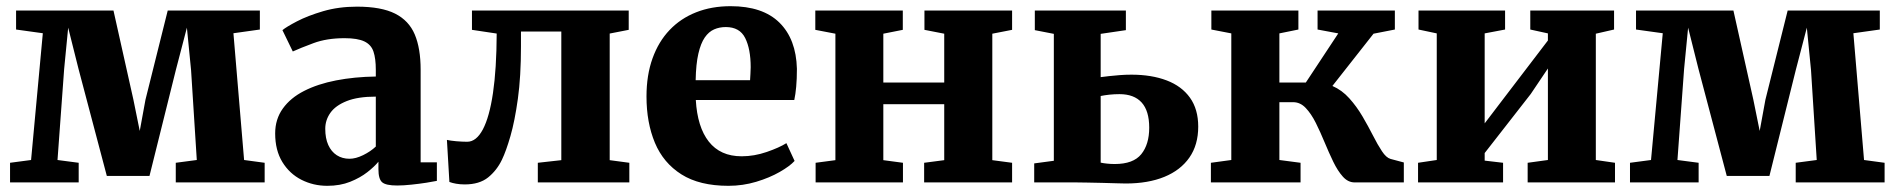

<svg xmlns="http://www.w3.org/2000/svg" viewBox="-20 -590 6128 621"><path d="M12.5 0V-63.5L80.5 -72.5L118.5 -482.5L32 -494.5V-556H347L411.5 -267.5L432 -166.5L450.5 -267.5L522.5 -556H820.5V-494.5L735 -482.5L769.5 -72.5L836 -63.5V0H548.5V-63.5L616.5 -72.5L598 -363L584.5 -500.5L549 -364.5L463.5 -21H325.5L234 -367L200.5 -500.5L187.5 -367L166 -72.5L234.5 -63.5V0Z M1038.5 11Q993.5 11 955 -8.5Q916.5 -28 893.2 -66Q870 -104 870 -158.5Q870 -204.5 894.8 -239Q919.5 -273.5 963.8 -296Q1008 -318.5 1067.2 -330Q1126.5 -341.5 1195.5 -342.5V-364.5Q1195.5 -400.5 1188 -423Q1180.5 -445.5 1158.5 -456Q1136.5 -466.5 1094.5 -466.5Q1037 -466.5 994 -450.5Q951 -434.5 927 -423.5L893.5 -492.5Q906 -503 940.5 -521Q975 -539 1025.2 -553.8Q1075.5 -568.5 1134.5 -568.5Q1213 -568.5 1257.8 -546Q1302.5 -523.5 1321.5 -478.5Q1340.5 -433.5 1340.5 -364.5V-65H1393V-5Q1381.5 -2.5 1359 1Q1336.5 4.5 1310.8 7.2Q1285 10 1264.5 10Q1228 10 1216 -0.5Q1204 -11 1204 -42.5V-67Q1191.5 -51.5 1168.2 -33.2Q1145 -15 1112.5 -2Q1080 11 1038.5 11ZM1110.5 -76.5Q1130.5 -76.5 1154.5 -88.2Q1178.5 -100 1195.5 -116V-277.5Q1137.5 -277.5 1101.2 -263Q1065 -248.5 1048.5 -225Q1032 -201.5 1032 -173.5Q1032 -142.5 1041.8 -121Q1051.5 -99.5 1069.2 -88Q1087 -76.5 1110.5 -76.5Z M1483 6.5Q1468 6.5 1455.2 4.2Q1442.5 2 1433.5 -1.5L1425.5 -137.5Q1436 -135 1455.8 -133.2Q1475.5 -131.5 1491 -131.5Q1520.5 -131.5 1541.8 -171.5Q1563 -211.5 1574.5 -289.2Q1586 -367 1586.5 -481.5L1506.5 -493.5V-556H2013.5V-493.5L1952 -481.5V-72L2015.5 -63.5V0H1719.5V-63.5L1795.5 -72V-488H1665V-440Q1665 -342.5 1655 -270.5Q1645 -198.5 1631 -150Q1617 -101.5 1603.5 -73.5Q1587 -39 1558.8 -16.2Q1530.5 6.5 1483 6.5Z M2336 11Q2242.5 11 2184 -26Q2125.5 -63 2098.2 -128.2Q2071 -193.5 2071 -278Q2071 -347 2090.5 -401.2Q2110 -455.5 2145.8 -493Q2181.5 -530.5 2231.5 -550.2Q2281.5 -570 2343 -570Q2447 -570 2501 -516.8Q2555 -463.5 2557.5 -367.5Q2557.5 -334 2555.2 -309.5Q2553 -285 2549 -266.5H2230.5Q2233 -223 2243.5 -189.2Q2254 -155.5 2272.5 -132Q2291 -108.5 2317.5 -96.5Q2344 -84.5 2379 -84.5Q2419.5 -84.5 2460 -98.5Q2500.5 -112.5 2523.5 -127L2550 -69.5Q2534.5 -52.5 2501.8 -33.8Q2469 -15 2425.8 -2Q2382.5 11 2336 11ZM2230 -330.5H2406Q2406.5 -341 2407.2 -351.5Q2408 -362 2408 -372.5Q2408 -431.5 2390.2 -467Q2372.5 -502.5 2327.5 -502.5Q2307 -502.5 2289.8 -495Q2272.5 -487.5 2259.5 -468.8Q2246.5 -450 2238.8 -416.5Q2231 -383 2230 -330.5Z M2618 0V-63.5L2682 -72V-481L2617 -493.5V-556H2900V-493.5L2837 -481V-323H3034V-481L2970 -493.5V-556H3253.5V-493.5L3189.5 -481V-72L3253.5 -63.5V0H2969V-63.5L3034 -72V-253H2837V-72L2900.5 -63.5V0Z M3325 0V-61.5L3388.5 -70V-480.5L3327 -492.5V-556H3621.5V-492.5L3540 -480.5V-340.5Q3551 -342 3566.8 -343.8Q3582.5 -345.5 3601.2 -347Q3620 -348.5 3639.5 -348.5Q3704.5 -348.5 3753.2 -330Q3802 -311.5 3828.8 -274Q3855.5 -236.5 3855.5 -180.5Q3855.5 -121.5 3827 -80.5Q3798.5 -39.5 3746 -18Q3693.5 3.5 3621 3.5Q3612 3.5 3591 2.8Q3570 2 3544.8 1.5Q3519.5 1 3496.8 0.5Q3474 0 3461 0ZM3585.5 -59.5Q3645.5 -59.5 3671.2 -91.2Q3697 -123 3697 -177Q3697 -231.5 3672.5 -258.5Q3648 -285.5 3601 -285.5Q3584 -285.5 3568 -283.8Q3552 -282 3540 -279.5V-64Q3548.5 -62 3560.8 -60.8Q3573 -59.5 3585.5 -59.5Z M3896.5 0V-63.5L3962.5 -72.5V-482L3898 -494.5V-556H4179.5V-494.5L4118 -482V-323H4203.5L4308.5 -482L4241.5 -494.5V-556H4491.5V-494.5L4422.5 -481L4289.5 -312Q4320.5 -298.5 4344.2 -272Q4368 -245.5 4386.8 -213.5Q4405.5 -181.5 4420.8 -151.5Q4436 -121.5 4449.8 -100.8Q4463.5 -80 4477.5 -76L4520.5 -64.5V0H4361.5Q4340 0 4323.2 -18.8Q4306.5 -37.5 4292.2 -67Q4278 -96.5 4264.2 -129.8Q4250.5 -163 4235.8 -192.5Q4221 -222 4203.2 -240.8Q4185.5 -259.5 4162.5 -259.5H4118V-72.5L4186.5 -63.5V0Z M4566.5 0V-63.5L4627 -72.5V-482L4568 -494.5V-556H4848V-494.5L4782 -482V-191L4838 -264.5L4986.5 -459V-482L4929.5 -494.5V-556H5200.5V-494.5L5141.5 -481V-72.5L5203.5 -63.5V0H4921V-63.5L4986.5 -72.5V-368.5L4931 -286L4782 -95V-70.5L4841.5 -63.5V0Z M5252 0V-63.5L5320 -72.5L5358 -482.5L5271.5 -494.5V-556H5586.5L5651 -267.5L5671.5 -166.5L5690 -267.5L5762 -556H6060V-494.5L5974.5 -482.5L6009 -72.5L6075.5 -63.5V0H5788V-63.5L5856 -72.5L5837.5 -363L5824 -500.5L5788.5 -364.5L5703 -21H5565L5473.5 -367L5440 -500.5L5427 -367L5405.5 -72.5L5474 -63.5V0Z"/></svg>

Font: Merriweather ExtraBold
Style: Regular
Weight: 800
Version: Version 2.100